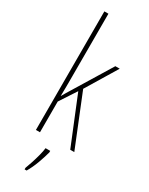

<svg xmlns="http://www.w3.org/2000/svg" viewBox="-251 -854 826 1066"><g transform="rotate(30 162.0 -320.5)"><path d="M97 -412Q97 -377 97 -347.5Q97 -318 96 -284H97Q107 -301 113 -311.5Q119 -322 128 -336L276 -578H304L184 -380L317 -51H291L167 -355L97 -248V-51H71V-811H97ZM198 20Q189 54 174 95Q159 136 139 170H126V160Q133 142 142 114.5Q151 87 158.5 58.5Q166 30 168 10H198Z"/></g></svg>

Font: Noto Sans Tamil UI ExtraCondensed Thin
Style: Regular
Weight: 100
Width: 2
Designer: Jelle Bosma - Monotype Design Team
Foundry: Monotype Imaging Inc.
Version: Version 2.004; ttfautohint (v1.8.4.7-5d5b)